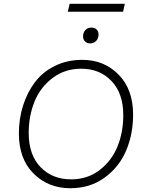

<svg xmlns="http://www.w3.org/2000/svg" viewBox="-20 -987 768 1017"><path d="M641 -967 632 -925H339L349 -967ZM458 -757Q441 -757 430.5 -767.5Q420 -778 420 -794Q420 -815 432.5 -828Q445 -841 464 -841Q481 -841 491.5 -831Q502 -821 502 -804Q502 -783 489 -770Q476 -757 458 -757ZM352 10Q236 10 158 -67.5Q80 -145 80 -280Q80 -358 102 -427.5Q124 -497 165 -551.5Q206 -606 271 -638Q336 -670 416 -670Q531 -670 608 -592Q685 -514 685 -380Q685 -276 648 -189Q611 -102 534 -46Q457 10 352 10ZM357 -37Q444 -37 508 -86.5Q572 -136 602.5 -211.5Q633 -287 633 -377Q633 -492 571 -557.5Q509 -623 410 -623Q323 -623 258 -573.5Q193 -524 162.5 -448Q132 -372 132 -283Q132 -167 194.5 -102Q257 -37 357 -37Z"/></svg>

Font: Elaine Sans Light
Style: Italic
Weight: 300
Italic angle: -13°
Designer: Wei Huang
Foundry: Wei Huang
Version: Version 2.001;December 24, 2019;FontCreator 12.0.0.2547 64-b